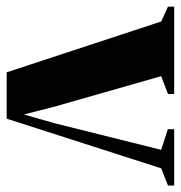

<svg xmlns="http://www.w3.org/2000/svg" viewBox="-24 -539 542 576"><g transform="rotate(90 247.0 -251.0)"><path d="M176 0 23.5 -463.5 -21 -484V-502.5H241V-484L187.5 -463.5L278.5 -145L302.5 -51.5L329 -145L408.5 -463.5L346.5 -483.5V-502.5H515.5V-484L464 -463.5L315 0Z"/></g></svg>

Font: Merriweather 144pt
Style: Bold
Weight: 700
Version: Version 2.100